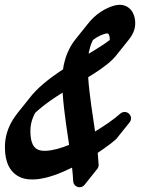

<svg xmlns="http://www.w3.org/2000/svg" viewBox="-20 -795 631 796"><path d="M409 -653 414.8 -654.8 420 -656C421.7 -656.3 422.3 -656.1 423.5 -656.4C424.4 -656.3 425.5 -656.4 426 -656.2C427.4 -655.9 427.9 -655.7 428.6 -655.2C429.9 -654.5 432.5 -650.6 433.8 -644.4C434.6 -641.4 434.9 -637.9 435 -634.2C435.1 -632.2 435 -630.6 434.8 -629C414.1 -613.1 390.9 -598.5 367.6 -584.2C360.9 -580.2 354.2 -576.1 347.5 -572.1L348.6 -579.6L352 -592.9C354.9 -605.6 359.6 -617.6 365.1 -629.1C375.1 -636.8 386 -643.4 397.2 -648.5C401.2 -649.9 405.2 -652 409 -653ZM237.8 -410C238.4 -410.3 239.1 -410.7 239.7 -411.1C239.7 -410.9 239.7 -410.6 239.7 -410.4C242.4 -368.3 247.5 -327 253.1 -286.1C257.3 -255.4 262 -224.9 266.5 -194.5C233.9 -181 200.1 -171 169.1 -169.7C133.3 -168.5 115.8 -182.9 108.9 -217.4C105.9 -233.9 105.1 -253.4 107 -270.2C109.2 -287.5 114.4 -304.3 122.3 -320.4C123.4 -322.6 124.6 -324.8 125.9 -327.1C130.8 -331.7 135.9 -336.3 141.1 -340.8C170.5 -366.1 203.7 -388.5 237.8 -410ZM473.1 -232.6C474.4 -233.9 475.5 -235.3 476.4 -236.7C477.7 -238 478.7 -239.3 479.7 -240.8C480.9 -242.1 482 -243.4 483 -244.9C484.2 -246.2 485.3 -247.5 486.2 -249C487.5 -250.3 488.6 -251.6 489.5 -253.1C490.7 -254.3 491.8 -255.7 492.8 -257.2C494 -258.4 495.1 -259.8 496 -261.2C497.3 -262.5 498.4 -263.9 499.3 -265.3C500.6 -266.6 501.7 -268 502.6 -269.4C503.8 -270.7 504.9 -272.1 505.9 -273.5C507.1 -274.8 508.2 -276.2 509.1 -277.6C510.4 -278.9 511.5 -280.2 512.4 -281.7C513.6 -283 514.7 -284.3 515.7 -285.8C525.4 -295.8 525.8 -311.6 516.3 -322C506.5 -332.9 489.7 -333.8 478.8 -323.9L477.9 -323.2C471.5 -317.4 464.1 -311.3 456.3 -305.4C448.5 -299.4 440.5 -293.6 432.4 -287.8C416.1 -276.4 399.4 -265.4 382.3 -254.9C379.6 -253.3 376.8 -251.7 374.1 -250C368.8 -286.6 363.1 -322.7 358.2 -358.8C352.9 -397.7 348.1 -436.5 345.5 -474.9C362.4 -485.2 379.3 -495.9 396 -507.5C413.6 -519.7 431 -532.9 447.4 -549.2C452.6 -554.4 457.6 -560 462.4 -566C463.5 -567.3 464.6 -568.7 465.7 -570.1C466.8 -571.4 467.8 -572.8 468.9 -574.2C470 -575.5 471.1 -576.9 472.2 -578.3C473.3 -579.6 474.4 -581 475.5 -582.4C476.6 -583.7 477.7 -585.1 478.8 -586.5C479.9 -587.8 480.9 -589.2 482 -590.5C483.1 -591.9 484.2 -593.3 485.3 -594.6C486.4 -596 487.5 -597.4 488.6 -598.7C489.7 -600 490.8 -601.4 491.8 -602.8C493 -604.1 494 -605.5 495.1 -606.9C496.2 -608.2 497.3 -609.6 498.4 -611C499.5 -612.3 500.6 -613.7 501.7 -615.1C502.8 -616.4 503.8 -617.8 504.9 -619.2C506 -620.5 507.1 -621.9 508.2 -623.3C509.3 -624.6 510.4 -626 511.5 -627.4C515.4 -632.1 519.2 -637.1 522.8 -642.5C529.7 -653.1 535.8 -665.6 538.8 -679.7C540.2 -686.7 540.9 -694.5 540.6 -701.2C540.4 -707.8 539.8 -714.5 538.2 -721.5C536.6 -728.5 534.2 -735.6 530.3 -742.8C526.5 -750 520.9 -757.2 513.3 -762.9C505.8 -768.7 496.6 -772.5 488 -774C483.5 -774.9 479.4 -775 475.2 -775.1C471.3 -774.8 466.8 -774.6 463.4 -773.9L453.6 -771.8L444.7 -769C438.6 -767.3 433.4 -764.7 427.8 -762.5C406.2 -752.8 386.8 -739.7 369.7 -723.9C360.5 -715.3 352 -706 344.2 -696.1C343.1 -694.7 342 -693.4 340.9 -692C339.8 -690.6 338.7 -689.3 337.6 -687.9C336.5 -686.6 335.5 -685.2 334.4 -683.8C333.3 -682.5 332.2 -681.1 331.1 -679.7C330 -678.4 328.9 -677 327.8 -675.6C326.7 -674.3 325.6 -672.9 324.6 -671.5C323.4 -670.2 322.4 -668.8 321.3 -667.5C320.2 -666.1 319.1 -664.7 318 -663.4C316.9 -662 315.8 -660.7 314.7 -659.3C313.6 -657.9 312.6 -656.6 311.5 -655.2C310.4 -653.8 309.3 -652.5 308.2 -651.1C307.1 -649.8 306 -648.4 304.9 -647C303.8 -645.7 302.7 -644.3 301.7 -642.9C300.5 -641.6 299.5 -640.2 298.4 -638.8C297.3 -637.5 296.2 -636.1 295.1 -634.7C287.3 -625.2 280.1 -615.2 273.9 -604.5C262.7 -584.4 253.4 -563.1 248.1 -541.1L244 -524.6L241.5 -507.9C241.5 -507.7 241.5 -507.6 241.5 -507.5C213.1 -489 185.3 -469.2 158.7 -446.6C138.3 -429 118.5 -409.5 101.4 -387.1C100.4 -385.7 99.2 -384.4 98.2 -383C97.1 -381.6 96 -380.3 94.9 -378.9C93.8 -377.5 92.7 -376.2 91.6 -374.8C90.5 -373.4 89.4 -372.1 88.4 -370.7C87.3 -369.3 86.1 -368 85.1 -366.6C84 -365.2 82.9 -363.9 81.8 -362.5C80.7 -361.2 79.6 -359.8 78.5 -358.4C77.5 -357.1 76.3 -355.7 75.3 -354.4C74.2 -353 73.1 -351.7 72 -350.3C70.9 -348.9 69.8 -347.6 68.7 -346.2C67.6 -344.8 66.5 -343.5 65.5 -342.1C64.4 -340.7 63.2 -339.4 62.2 -338C61.1 -336.6 60 -335.3 58.9 -333.9C57.8 -332.5 56.7 -331.2 55.6 -329.8C54.6 -328.4 53.4 -327.1 52.4 -325.7C41 -311.2 30.6 -295.6 22.1 -278.4C11.9 -257.6 4.8 -234.8 1.9 -211.3C0.5 -199.6 0 -187.5 0.6 -176.4C0.8 -165.1 2.2 -153.4 4.3 -141.6C7 -129.7 10.2 -117.6 16.4 -105.6C22.5 -93.7 31.3 -82.1 42.6 -73.1C53.9 -64 67.2 -58 80.1 -54.7C93.1 -51.6 105.7 -50.6 117.7 -51L135.4 -52.1C141.3 -52.5 146.7 -53.9 152.4 -54.8C163.8 -56.4 174.3 -59.6 185 -62.4C195.7 -65.3 205.8 -69.2 216.2 -72.6C226.1 -76.7 236.2 -80.5 246 -84.8C257.1 -89.6 268 -94.8 278.8 -100.2C280.8 -81.5 282.4 -62.9 283.4 -44.4L283.4 -44V-43.9C284.2 -29.3 296.7 -18 311.4 -18.8C320.3 -19.3 327.8 -24.1 332.3 -31C333.5 -32.2 334.6 -33.6 335.5 -35C336.8 -36.3 337.9 -37.7 338.8 -39.1C340 -40.4 341.1 -41.8 342.1 -43.2C343.3 -44.5 344.4 -45.8 345.4 -47.3C346.6 -48.6 347.7 -49.9 348.6 -51.4C349.9 -52.7 351 -54 351.9 -55.5C353.1 -56.8 354.2 -58.1 355.2 -59.6C356.4 -60.8 357.5 -62.2 358.5 -63.7C359.7 -64.9 360.8 -66.3 361.7 -67.8C363 -69 364 -70.4 365 -71.9C366.2 -73.1 367.3 -74.5 368.3 -76C369.5 -77.2 370.6 -78.6 371.5 -80C372.8 -81.3 373.9 -82.7 374.8 -84.1C376 -85.4 377.1 -86.7 378.1 -88.2C379.3 -89.5 380.4 -90.8 381.4 -92.3C386.4 -97.5 389.3 -104.5 388.9 -112.3C388 -128.8 386.6 -145.2 385.1 -161.4C393.7 -167.1 402.2 -172.9 410.7 -178.9C419.3 -184.9 427.9 -191.2 436.4 -197.7C444.9 -204.2 453.4 -211 462.2 -219.1C464 -220.7 465.4 -222.5 466.6 -224.4C467.9 -225.7 469 -227.1 469.9 -228.5C471.1 -229.8 472.2 -231.2 473.1 -232.6Z"/></svg>

Font: Ambarawa
Style: Script
Weight: 500
Foundry: Ekosamp
Version: Version 1.001;